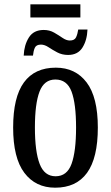

<svg xmlns="http://www.w3.org/2000/svg" viewBox="-20 -861 515 891"><path d="M121 -780V-841H353V-780ZM90 -603Q92 -652 114 -687Q136 -722 183 -722Q210 -722 231.5 -709.5Q253 -697 270.5 -685Q288 -673 304 -673Q326 -673 333 -688Q340 -703 343 -724H386Q384 -674 362.5 -640Q341 -606 296 -606Q268 -606 245.5 -618Q223 -630 205 -642Q187 -654 170 -654Q148 -654 141.5 -639Q135 -624 133 -603ZM236 10Q145 10 93 -59Q41 -128 41 -269Q41 -410 91 -478.5Q141 -547 239 -547Q330 -547 382 -478.5Q434 -410 434 -269Q434 -128 384 -59Q334 10 236 10ZM238 -43Q291 -43 312 -100.5Q333 -158 333 -269Q333 -380 312 -436Q291 -492 237 -492Q185 -492 163.5 -436Q142 -380 142 -269Q142 -158 164 -100.5Q186 -43 238 -43Z"/></svg>

Font: Noto Serif ExtraCondensed Medium
Style: Regular
Weight: 500
Width: 2
Designer: Monotype Design Team
Foundry: Monotype Imaging Inc.
Version: Version 2.015